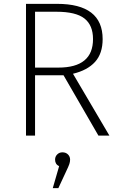

<svg xmlns="http://www.w3.org/2000/svg" viewBox="-20 -704 624 997"><path d="M310 -313H162V0H115V-684H276Q513 -684 513 -501Q513 -426 473.5 -382.5Q434 -339 359 -321L548 0H491ZM283 -353Q463 -353 463 -501Q463 -573 418.5 -608Q374 -643 273 -643H162V-353ZM344 125Q344 136 340 148Q336 160 323 187L283 273H254L287 159Q266 149 266 125Q266 109 277 98Q288 87 304 87Q322 87 333 98Q344 109 344 125Z"/></svg>

Font: FiraGO ExtraLight
Style: Regular
Weight: 200
Designer: bBox Type
Foundry: bBox Type GmbH
Version: Version 1.001